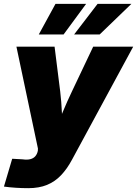

<svg xmlns="http://www.w3.org/2000/svg" viewBox="-40 -772 712 998"><path d="M-19.5 197.8 23.4 53.2 77.6 56.2Q101.1 59.6 117.4 55.4Q133.8 51.3 143.6 40Q153.3 28.8 156.7 11.7L157.2 0L45.4 -529.3H243.7L272.9 -296.9Q279.3 -242.7 281.7 -188Q284.2 -133.3 287.6 -73.7H240.2Q262.7 -133.3 285.6 -188.5Q308.6 -243.7 334 -296.9L444.3 -529.3H652.3L334 58.6Q308.6 106 277.3 138.9Q246.1 171.9 204.6 189Q163.1 206.1 106.9 206.1Q74.2 206.1 41 203.9Q7.8 201.7 -19.5 197.8ZM290.5 -592.8H161.6L248.5 -752H407.7ZM478 -592.8H345.2L467.3 -752H643.1Z"/></svg>

Font: Inter 24pt Black
Style: Italic
Weight: 900
Italic angle: -9.3988°
Designer: Rasmus Andersson
Foundry: rsms
Version: Version 4.001;git-66647c0bb